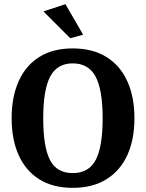

<svg xmlns="http://www.w3.org/2000/svg" viewBox="-20 -893 703 924"><path d="M318 -709 189 -838 295 -873 380 -726ZM330 11Q234 11 168.5 -30.5Q103 -72 69.5 -147Q36 -222 36 -324Q36 -426 69.5 -501.5Q103 -577 168.5 -618.5Q234 -660 330 -660Q426 -660 492.5 -618.5Q559 -577 593 -501.5Q627 -426 627 -324Q627 -222 593 -147Q559 -72 492.5 -30.5Q426 11 330 11ZM330 -60Q407 -60 440.5 -123Q474 -186 474 -324Q474 -461 440 -524.5Q406 -588 330 -588Q255 -588 221.5 -524.5Q188 -461 188 -324Q188 -186 220.5 -123Q253 -60 330 -60Z"/></svg>

Font: Arsenal SC
Style: Bold
Weight: 700
Designer: Andrij Shevchenko
Foundry: Stairsfor
Version: Version 2.001; ttfautohint (v1.8.4.7-5d5b)